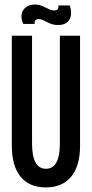

<svg xmlns="http://www.w3.org/2000/svg" viewBox="-20 -818 406 849"><path d="M32.3 -174.3V-660H121.7V-183Q121.7 -127 137.2 -99.3Q152.7 -71.7 183.7 -71.7Q213.7 -71.7 229.2 -99.5Q244.7 -127.3 244.7 -183V-660H334V-174.3Q334 -83.3 294.3 -36.3Q254.7 10.7 183 10.7Q109.7 10.7 71 -36.7Q32.3 -84 32.3 -174.3ZM181 -723.7Q173.3 -728 165.7 -730.8Q158 -733.7 151.3 -733.7Q141.3 -733.7 136.3 -728Q131.3 -722.3 133.7 -712.3H83Q72.3 -734.3 75.5 -754Q78.7 -773.7 94.3 -785.8Q110 -798 134 -798Q148.3 -798 159 -794.3Q169.7 -790.7 185.3 -782.7Q193.7 -778.3 202.5 -775Q211.3 -771.7 219.3 -771.7Q230.3 -771.7 235 -777.7Q239.7 -783.7 238 -793.7H288.7Q296.3 -770.3 293.7 -750.8Q291 -731.3 276.7 -719.3Q262.3 -707.3 237 -707.3Q221 -707.3 209 -711.3Q197 -715.3 181 -723.7Z"/></svg>

Font: Bricolage Grotesque 96pt Condensed ExBd
Style: Regular
Weight: 800
Width: 3
Designer: Mathieu Triay
Foundry: Atelier Triay
Version: Version 1.001;Glyphs 3.2 (3207)